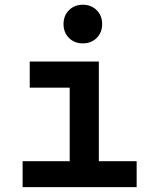

<svg xmlns="http://www.w3.org/2000/svg" viewBox="-20 -771 626 791"><path d="M321.3 -592.3Q286.6 -592.3 264.2 -614.7Q241.7 -637.2 241.7 -671.9Q241.7 -706.5 264.2 -729Q286.6 -751.5 321.3 -751.5Q356 -751.5 378.4 -729Q400.9 -706.5 400.9 -671.9Q400.9 -637.2 378.4 -614.7Q356 -592.3 321.3 -592.3ZM73.2 0V-106.9H267.1V-409.7H102.5V-517.6H387.2V-106.9H543V0Z"/></svg>

Font: Caskaydia Cove SemiBold
Style: Regular
Weight: 600
Monospace: yes
Designer: Aaron Bell
Foundry: Saja Typeworks
Version: Version 4.300; ttfautohint (v1.8.3)